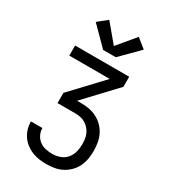

<svg xmlns="http://www.w3.org/2000/svg" viewBox="-233 -889 1065 1205"><g transform="rotate(30 300.0 -286.0)"><path d="M302 205Q275 205 248.5 201Q222 197 197.5 187Q173 177 152 160.5Q131 144 116 122Q101 100 93.5 74Q86 48 86 21H169Q169 46 180 68.5Q191 91 210 105.5Q229 120 253.5 125.5Q278 131 302 131Q330 131 357.5 121.5Q385 112 403.5 90.5Q422 69 429.5 41.5Q437 14 437 -15Q437 -34 434.5 -53Q432 -72 424 -89.5Q416 -107 403 -121.5Q390 -136 373.5 -145.5Q357 -155 338 -158.5Q319 -162 300 -162H173V-236L381 -457H88V-530H480V-457L272 -236H300Q330 -236 359 -231Q388 -226 414.5 -212.5Q441 -199 462.5 -177.5Q484 -156 497 -129.5Q510 -103 515 -73.5Q520 -44 520 -14Q520 15 515 44Q510 73 497 99.5Q484 126 463 147Q442 168 416 181.5Q390 195 360.5 200Q331 205 302 205ZM346 -594H254L126 -723L193 -777L300 -649L407 -777L474 -723Z"/></g></svg>

Font: Iosevka Mono
Style: Regular
Weight: 400
Designer: Belleve Invis
Foundry: Belleve Invis
Version: Version 11.1.1